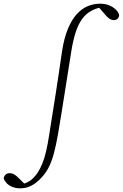

<svg xmlns="http://www.w3.org/2000/svg" viewBox="-173 -771 666 1041"><path d="M-64 250Q-88 250 -107 242Q-126 234 -137.5 221.5Q-149 209 -153 196Q-151 183 -142.5 175.5Q-134 168 -121 168Q-110 168 -101 172Q-92 176 -83 184Q-74 192 -64 202L-40 226L-52 225H-38L-47 226Q-21 218 -3.5 204Q14 190 32 164Q46 142 57 114.5Q68 87 77 49Q86 11 94 -42Q112 -154 129.5 -266Q147 -378 163 -491Q174 -563 194.5 -613Q215 -663 242.5 -693.5Q270 -724 302.5 -737.5Q335 -751 370 -751Q399 -751 421.5 -741Q444 -731 457.5 -716.5Q471 -702 473 -688Q472 -676 464 -669Q456 -662 445 -662Q430 -662 418 -671Q406 -680 390 -700L362 -732L374 -731H356H373Q342 -724 316.5 -709Q291 -694 271.5 -667Q252 -640 237.5 -596.5Q223 -553 213 -489Q195 -378 177.5 -265Q160 -152 141 -41Q131 16 120 57.5Q109 99 94.5 129.5Q80 160 60 183Q44 202 25.5 217Q7 232 -15 241Q-37 250 -64 250Z"/></svg>

Font: Source Serif 4 Light
Style: Italic
Weight: 300
Italic angle: -12°
Designer: Frank Grießhammer
Foundry: Adobe Systems Incorporated
Version: Version 4.004;hotconv 1.0.116;makeotfexe 2.5.65601